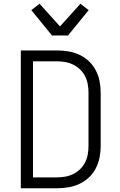

<svg xmlns="http://www.w3.org/2000/svg" viewBox="-20 -1004 640 1024"><path d="M91 0V-735H283Q314 -735 344.5 -730Q375 -725 403 -712Q431 -699 454 -677.5Q477 -656 491 -628.5Q505 -601 511 -571Q517 -541 517 -510V-225Q517 -194 511 -164Q505 -134 491 -106.5Q477 -79 454 -57.5Q431 -36 403 -23Q375 -10 344.5 -5Q314 0 283 0ZM156 -58H283Q306 -58 328.5 -62Q351 -66 371 -76Q391 -86 407.5 -102Q424 -118 434 -138Q444 -158 448 -180.5Q452 -203 452 -225V-510Q452 -532 448 -554.5Q444 -577 434 -597Q424 -617 407.5 -633Q391 -649 371 -659Q351 -669 328.5 -673Q306 -677 283 -677H156ZM257 -815 147 -950 191 -984 300 -863 409 -984 453 -950 343 -815Z"/></svg>

Font: Iosevka Aile Light
Style: Regular
Weight: 300
Designer: Belleve Invis
Foundry: Belleve Invis
Version: Version 27.3.5; ttfautohint (v1.8.4)